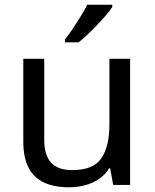

<svg xmlns="http://www.w3.org/2000/svg" viewBox="-20 -786 658 816"><path d="M533 -536V0H461L448 -71H444Q427 -43 400 -25Q373 -7 341 1.5Q309 10 274 10Q210 10 166.5 -10.5Q123 -31 101 -74Q79 -117 79 -185V-536H168V-191Q168 -127 197 -95Q226 -63 287 -63Q376 -63 410.5 -113Q445 -163 445 -257V-536ZM457 -756Q448 -742 431 -722Q414 -702 393.5 -680.5Q373 -659 352.5 -639.5Q332 -620 314 -606H256V-618Q271 -637 288.5 -663Q306 -689 323 -716.5Q340 -744 351 -766H457Z"/></svg>

Font: Noto Sans Canadian Aboriginal
Style: Regular
Weight: 400
Designer: Monotype Design Team, Typotheque's Kevin King
Foundry: Monotype Imaging Inc.
Version: Version 2.002